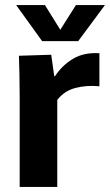

<svg xmlns="http://www.w3.org/2000/svg" viewBox="-20 -741 436 761"><path d="M58 0V-357Q58 -410 57 -448Q56 -486 55 -520L183 -524L195 -439H198Q226 -482 269.5 -508Q313 -534 374 -530V-399Q324 -404 279.5 -392.5Q235 -381 207 -345V0ZM147 -578 44 -721H158L219 -623L281 -721H396L290 -578Z"/></svg>

Font: Murecho SemiBold
Style: Regular
Weight: 600
Designer: Neil Summerour
Foundry: Positype
Version: Version 1.010; ttfautohint (v1.8.3)